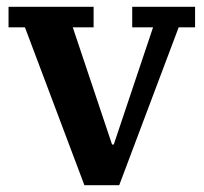

<svg xmlns="http://www.w3.org/2000/svg" viewBox="-20 -542 596 562"><path d="M53 -462H5V-522H254V-462H193L308 -119H313L428 -462H367V-522H551V-462H503L329 0H227Z"/></svg>

Font: IBM Plex Serif SemiBold
Style: Regular
Weight: 600
Designer: Mike Abbink, Paul van der Laan, Pieter van Rosmalen
Foundry: Bold Monday
Version: Version 2.5